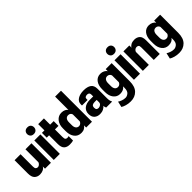

<svg xmlns="http://www.w3.org/2000/svg" viewBox="143 -1806 3114 3114"><g transform="rotate(-45 1700.0 -249.0)"><path d="M29.8 -141.6Q29.8 -60.5 65.7 -25.4Q101.6 9.8 158.2 9.8Q200.2 9.8 233.9 -6.6Q267.6 -22.9 281.2 -51.3L281.7 0H417.5V-446.8H279.8V-148.4Q271 -126.5 253.2 -112.5Q235.4 -98.6 216.3 -98.6Q195.3 -98.6 181.2 -112.3Q167 -126 167 -162.6V-446.3H29.8Z M482.4 0H621.6V-446.3H482.4ZM473.1 -602.1Q473.1 -570.3 493.2 -547.9Q513.2 -525.4 551.8 -525.4Q589.8 -525.4 610.6 -547.6Q631.3 -569.8 631.3 -602.1Q631.3 -634.3 611.1 -655.8Q590.8 -677.2 552.2 -677.2Q514.2 -677.2 493.7 -655.5Q473.1 -633.8 473.1 -602.1Z M657.2 -336.4H926.8V-446.3H657.2ZM710.9 -136.7Q710.9 -59.1 745.8 -25.4Q780.8 8.3 843.8 8.3Q872.6 8.3 894 5.1Q915.5 2 925.8 -2V-104Q918.5 -100.6 909.9 -98.9Q901.4 -97.2 891.6 -97.2Q870.1 -97.2 857.9 -109.9Q845.7 -122.6 845.7 -165.5V-589.4H714.4V-423.8L710.9 -418.5Z M949.2 -191.9Q949.2 -103.5 991.5 -47.6Q1033.7 8.3 1111.8 8.3Q1151.9 8.3 1181.2 -8.3Q1210.4 -24.9 1225.6 -49.8V0H1358.9V-710.9H1224.1V-405.8Q1210.4 -426.3 1181.9 -440.9Q1153.3 -455.6 1111.3 -455.6Q1040.5 -455.6 994.9 -400.9Q949.2 -346.2 949.2 -257.3ZM1088.4 -255.9Q1088.4 -301.8 1107.7 -325.4Q1127 -349.1 1159.7 -349.1Q1183.6 -349.1 1199.7 -338.4Q1215.8 -327.6 1223.1 -304.2V-144.5Q1215.8 -125 1199 -111.1Q1182.1 -97.2 1159.7 -97.2Q1127.4 -97.2 1107.9 -121.3Q1088.4 -145.5 1088.4 -189.9Z M1406.7 -128.4Q1406.7 -61.5 1444.3 -27.8Q1481.9 5.9 1542 5.9Q1586.4 5.9 1622.1 -12.2Q1657.7 -30.3 1669.9 -52.7Q1671.9 -38.6 1675.3 -24.2Q1678.7 -9.8 1684.1 0H1819.3V-7.3Q1809.6 -22.9 1804.9 -46.1Q1800.3 -69.3 1800.3 -96.7V-314Q1800.3 -390.1 1753.7 -423.3Q1707 -456.5 1622.1 -456.5Q1536.6 -456.5 1483.2 -422.1Q1429.7 -387.7 1430.2 -327.6V-300.8L1558.1 -300.3V-326.7Q1558.1 -348.1 1574 -357.9Q1589.8 -367.7 1612.3 -367.7Q1637.2 -367.7 1650.1 -355.7Q1663.1 -343.8 1663.1 -319.8V-276.4H1583.5Q1503.9 -276.4 1455.3 -237.5Q1406.7 -198.7 1406.7 -128.4ZM1543.5 -135.7Q1543.5 -170.4 1562.7 -183.3Q1582 -196.3 1615.7 -196.3H1663.1V-142.1Q1663.1 -115.2 1640.4 -98.1Q1617.7 -81.1 1592.8 -81.1Q1570.3 -81.1 1556.9 -92.8Q1543.5 -104.5 1543.5 -135.7Z M1865.2 168Q1893.1 186.5 1939.5 199.7Q1985.8 212.9 2039.1 212.9Q2135.3 212.9 2195.8 151.9Q2256.3 90.8 2256.3 -31.7V-446.3H2119.6V-398.4H2119.1Q2105.5 -422.9 2073.7 -439Q2042 -455.1 2003.9 -455.1Q1931.2 -455.1 1889.4 -400.6Q1847.7 -346.2 1847.7 -257.3V-191.9Q1847.7 -103.5 1890.4 -49.3Q1933.1 4.9 2002.9 4.9Q2046.4 4.9 2075.4 -9.8Q2104.5 -24.4 2120.6 -49.3V-13.7Q2120.6 55.2 2087.4 83Q2054.2 110.8 2018.6 110.8Q1981 110.8 1943.8 96.7Q1906.7 82.5 1888.2 68.4ZM1984.9 -255.4Q1984.9 -298.8 2003.2 -324Q2021.5 -349.1 2056.6 -349.1Q2078.1 -349.1 2095.5 -336.9Q2112.8 -324.7 2120.1 -301.8V-145.5Q2113.3 -126.5 2096.2 -112.8Q2079.1 -99.1 2056.6 -99.1Q2022 -99.1 2003.4 -123.5Q1984.9 -147.9 1984.9 -189.9Z M2321.3 0H2460.4V-446.3H2321.3ZM2312 -602.1Q2312 -570.3 2332 -547.9Q2352.1 -525.4 2390.6 -525.4Q2428.7 -525.4 2449.5 -547.6Q2470.2 -569.8 2470.2 -602.1Q2470.2 -634.3 2450 -655.8Q2429.7 -677.2 2391.1 -677.2Q2353 -677.2 2332.5 -655.5Q2312 -633.8 2312 -602.1Z M2525.9 0H2663.1V-297.4Q2670.9 -319.3 2688.7 -332.8Q2706.5 -346.2 2726.1 -346.2Q2749.5 -346.2 2762.9 -335Q2776.4 -323.7 2776.4 -288.6V0H2913.6V-311.5Q2913.6 -392.6 2877 -424.6Q2840.3 -456.5 2783.7 -456.5Q2738.3 -456.5 2705.8 -439Q2673.3 -421.4 2662.6 -396H2661.6V-446.3H2525.9Z M2976.6 168Q3004.4 186.5 3050.8 199.7Q3097.2 212.9 3150.4 212.9Q3246.6 212.9 3307.1 151.9Q3367.7 90.8 3367.7 -31.7V-446.3H3231V-398.4H3230.5Q3216.8 -422.9 3185.1 -439Q3153.3 -455.1 3115.2 -455.1Q3042.5 -455.1 3000.7 -400.6Q2959 -346.2 2959 -257.3V-191.9Q2959 -103.5 3001.7 -49.3Q3044.4 4.9 3114.3 4.9Q3157.7 4.9 3186.8 -9.8Q3215.8 -24.4 3231.9 -49.3V-13.7Q3231.9 55.2 3198.7 83Q3165.5 110.8 3129.9 110.8Q3092.3 110.8 3055.2 96.7Q3018.1 82.5 2999.5 68.4ZM3096.2 -255.4Q3096.2 -298.8 3114.5 -324Q3132.8 -349.1 3168 -349.1Q3189.5 -349.1 3206.8 -336.9Q3224.1 -324.7 3231.4 -301.8V-145.5Q3224.6 -126.5 3207.5 -112.8Q3190.4 -99.1 3168 -99.1Q3133.3 -99.1 3114.7 -123.5Q3096.2 -147.9 3096.2 -189.9Z"/></g></svg>

Font: Roboto Flex Super Cond Bold
Style: Regular
Weight: 700
Width: 3
Designer: Berlow after Robertson
Foundry: Google
Version: Version 3.000